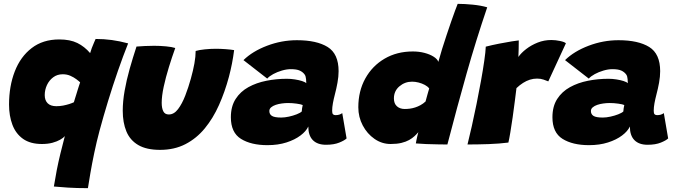

<svg xmlns="http://www.w3.org/2000/svg" viewBox="-20 -747 3538 998"><path d="M437 231Q378 231 334 228.2Q290 225.5 260 222.5Q267 178.5 275.2 136.5Q283.5 94.5 294 51.2Q304.5 8 317 -39.5Q309.5 -30.5 293 -21Q276.5 -11.5 252.8 -5Q229 1.5 198 1.5Q137.5 1.5 99.8 -25.2Q62 -52 44.5 -98.5Q27 -145 27 -203.5Q27 -299 56.8 -375.8Q86.5 -452.5 144.8 -497.2Q203 -542 288 -542Q344.5 -542 382 -523.5Q419.5 -505 448.5 -471Q451.5 -482.5 457.2 -497.5Q463 -512.5 468.8 -525.8Q474.5 -539 477 -544.5Q520 -544.5 560.8 -539Q601.5 -533.5 646 -521.5Q620 -456.5 593 -378.8Q566 -301 541.5 -220.8Q517 -140.5 497.5 -68Q482 -10 470 47.5Q458 105 449.8 153Q441.5 201 437 231ZM273 -195Q290.5 -195 307.8 -198.2Q325 -201.5 339.8 -206.2Q354.5 -211 364 -215.5Q367 -225.5 370.2 -236Q373.5 -246.5 376.8 -257Q380 -267.5 383.2 -278Q386.5 -288.5 389.8 -298.8Q393 -309 396.5 -319Q390.5 -325 377.2 -335Q364 -345 346 -353Q328 -361 306 -361Q277.5 -361 256.5 -345.2Q235.5 -329.5 224 -304.8Q212.5 -280 212.5 -252.5Q212.5 -225.5 227.8 -210.2Q243 -195 273 -195Z M997 -482Q1014.5 -487.5 1044.8 -490.5Q1075 -493.5 1102.5 -493.5Q1125.5 -493.5 1152.8 -491.5Q1180 -489.5 1197 -486.5Q1192.5 -451.5 1185.8 -416.8Q1179 -382 1170 -348Q1149 -269.5 1118.2 -200.8Q1087.5 -132 1044.5 -79.8Q1001.5 -27.5 944 2.2Q886.5 32 812 32Q741.5 32 698.8 7Q656 -18 637 -63.8Q618 -109.5 618 -171.5Q618 -220 627.8 -275.2Q637.5 -330.5 654 -389Q670.5 -447.5 689.5 -505Q706.5 -506.5 733 -507.8Q759.5 -509 781 -509Q812.5 -509 843.5 -506Q874.5 -503 891 -497.5Q874 -450.5 857.8 -397.8Q841.5 -345 831 -296.5Q820.5 -248 820.5 -212.5Q820.5 -185 828.8 -168.5Q837 -152 857.5 -152Q884.5 -152 905.5 -179.8Q926.5 -207.5 943 -250.2Q959.5 -293 972 -338Q984 -381 990.5 -417.2Q997 -453.5 997 -482Z M1370 7.5Q1285 7.5 1232.5 -25.2Q1180 -58 1180 -137.5Q1180 -194 1204.8 -232.5Q1229.5 -271 1271.2 -294Q1313 -317 1364.8 -327.2Q1416.5 -337.5 1471 -337.5Q1492 -337.5 1512.8 -334.2Q1533.5 -331 1549.8 -325.8Q1566 -320.5 1572 -314.5Q1572 -320 1570.8 -335.5Q1569.5 -351 1564 -359Q1554.5 -372.5 1538.2 -380Q1522 -387.5 1491.5 -387.5Q1470 -387.5 1445.2 -380.2Q1420.5 -373 1400 -361.8Q1379.5 -350.5 1369 -338.5L1245.5 -434.5Q1292.5 -480.5 1368 -509.2Q1443.5 -538 1523.5 -538Q1626 -538 1683 -502.8Q1740 -467.5 1740 -377Q1740 -349 1734.2 -317.2Q1728.5 -285.5 1720.5 -255.5Q1714.5 -232.5 1710.5 -211Q1706.5 -189.5 1706.5 -171Q1706.5 -157.5 1711 -153Q1715.5 -148.5 1724 -148.5Q1735.5 -148.5 1743.8 -151.2Q1752 -154 1759 -159L1781.5 -27.5Q1771 -17 1743.5 -5.8Q1716 5.5 1674.5 5.5Q1630 5.5 1606.2 -18.5Q1582.5 -42.5 1582.5 -89.5Q1571.5 -65 1542 -42.8Q1512.5 -20.5 1468.8 -6.5Q1425 7.5 1370 7.5ZM1442 -136Q1460 -136 1481.8 -140.8Q1503.5 -145.5 1522 -152.8Q1540.5 -160 1548.5 -167.5Q1548.5 -173 1550.2 -184.2Q1552 -195.5 1553.5 -201Q1545.5 -205 1522.5 -208.2Q1499.5 -211.5 1477.5 -211.5Q1462 -211.5 1445 -209.2Q1428 -207 1413.2 -202Q1398.5 -197 1389.2 -189Q1380 -181 1380 -170Q1380 -153 1393.5 -144.5Q1407 -136 1442 -136Z M2141.5 -1.5Q2142.5 -7.5 2144.5 -17.8Q2146.5 -28 2149.2 -39.5Q2152 -51 2154.5 -60Q2146 -50 2134.5 -39.2Q2123 -28.5 2106.5 -19.2Q2090 -10 2066.5 -4.2Q2043 1.5 2010.5 1.5Q1965 1.5 1926.8 -25Q1888.5 -51.5 1865.5 -95Q1842.5 -138.5 1842.5 -189.5Q1842.5 -273.5 1878.8 -339Q1915 -404.5 1979 -442Q2043 -479.5 2126 -479.5Q2158.5 -479.5 2186.8 -472Q2215 -464.5 2234.2 -452.2Q2253.5 -440 2258.5 -425.5Q2267 -457 2278.2 -493.2Q2289.5 -529.5 2301.8 -566Q2314 -602.5 2325.2 -635Q2336.5 -667.5 2345.5 -691.8Q2354.5 -716 2359 -727Q2394 -727 2437.2 -722.8Q2480.5 -718.5 2512.5 -709Q2454.5 -538.5 2405.5 -365.5Q2356.5 -192.5 2305.5 4Q2291.5 4 2260 3.5Q2228.5 3 2195 1.8Q2161.5 0.5 2141.5 -1.5ZM2083.5 -180.5Q2096.5 -180.5 2110.2 -182.2Q2124 -184 2138 -188.5Q2152 -193 2165.8 -200.5Q2179.5 -208 2192 -219.5Q2194.5 -228.5 2197 -238Q2199.5 -247.5 2202 -256.2Q2204.5 -265 2206.8 -273Q2209 -281 2211 -287Q2203.5 -297.5 2188.5 -305.5Q2173.5 -313.5 2156 -318Q2138.5 -322.5 2122 -322.5Q2084.5 -322.5 2056 -298.2Q2027.5 -274 2027.5 -235.5Q2027.5 -208.5 2043.2 -194.5Q2059 -180.5 2083.5 -180.5Z M2674.5 -451Q2689 -472 2715.2 -492.2Q2741.5 -512.5 2775 -525.8Q2808.5 -539 2845.5 -539Q2868 -539 2891.2 -534Q2914.5 -529 2921.5 -522L2830 -324Q2820.5 -328 2805.5 -333.2Q2790.5 -338.5 2771.5 -338.5Q2752.5 -338.5 2734.2 -332.8Q2716 -327 2698.8 -316Q2681.5 -305 2664.5 -289Q2661.5 -263.5 2656.2 -222.5Q2651 -181.5 2644.8 -137.5Q2638.5 -93.5 2632.5 -57.8Q2626.5 -22 2622.5 -6Q2576.5 0 2520 2Q2463.5 4 2410 4Q2420 -36.5 2432.5 -91.5Q2445 -146.5 2457.2 -207.2Q2469.5 -268 2480 -326Q2490.5 -384 2497.2 -431Q2504 -478 2505 -504.5Q2538 -513 2575 -520.2Q2612 -527.5 2640.5 -532Q2669 -536.5 2676.5 -537Q2676.5 -520 2676 -492.8Q2675.5 -465.5 2674.5 -451Z M3041.5 7.5Q2956.5 7.5 2904 -25.2Q2851.5 -58 2851.5 -137.5Q2851.5 -194 2876.2 -232.5Q2901 -271 2942.8 -294Q2984.5 -317 3036.2 -327.2Q3088 -337.5 3142.5 -337.5Q3163.5 -337.5 3184.2 -334.2Q3205 -331 3221.2 -325.8Q3237.5 -320.5 3243.5 -314.5Q3243.5 -320 3242.2 -335.5Q3241 -351 3235.5 -359Q3226 -372.5 3209.8 -380Q3193.5 -387.5 3163 -387.5Q3141.5 -387.5 3116.8 -380.2Q3092 -373 3071.5 -361.8Q3051 -350.5 3040.5 -338.5L2917 -434.5Q2964 -480.5 3039.5 -509.2Q3115 -538 3195 -538Q3297.5 -538 3354.5 -502.8Q3411.5 -467.5 3411.5 -377Q3411.5 -349 3405.8 -317.2Q3400 -285.5 3392 -255.5Q3386 -232.5 3382 -211Q3378 -189.5 3378 -171Q3378 -157.5 3382.5 -153Q3387 -148.5 3395.5 -148.5Q3407 -148.5 3415.2 -151.2Q3423.5 -154 3430.5 -159L3453 -27.5Q3442.5 -17 3415 -5.8Q3387.5 5.5 3346 5.5Q3301.5 5.5 3277.8 -18.5Q3254 -42.5 3254 -89.5Q3243 -65 3213.5 -42.8Q3184 -20.5 3140.2 -6.5Q3096.5 7.5 3041.5 7.5ZM3113.5 -136Q3131.5 -136 3153.2 -140.8Q3175 -145.5 3193.5 -152.8Q3212 -160 3220 -167.5Q3220 -173 3221.8 -184.2Q3223.5 -195.5 3225 -201Q3217 -205 3194 -208.2Q3171 -211.5 3149 -211.5Q3133.5 -211.5 3116.5 -209.2Q3099.5 -207 3084.8 -202Q3070 -197 3060.8 -189Q3051.5 -181 3051.5 -170Q3051.5 -153 3065 -144.5Q3078.5 -136 3113.5 -136Z"/></svg>

Font: Grandstander Thin Black
Style: Italic
Weight: 900
Italic angle: -15°
Version: Version 1.200